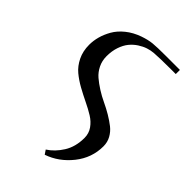

<svg xmlns="http://www.w3.org/2000/svg" viewBox="-221 -526 916 916"><g transform="rotate(45 237.0 -68.0)"><path d="M41 -217.8Q41 -245.1 48.6 -273.2Q56.2 -301.3 72.5 -330.1Q88.9 -358.9 119.1 -383.3Q149.4 -407.7 189.9 -421.9Q223.6 -433.6 251 -436.3Q278.3 -439 336.9 -439H432.1V-411.1H399.9Q324.2 -411.1 287.1 -408.2Q268.1 -406.7 248.5 -400.4Q229 -394 208.7 -380.9Q188.5 -367.7 173.1 -348.9Q157.7 -330.1 147.9 -301.3Q138.2 -272.5 138.2 -237.8Q138.2 -207 150.9 -181.2Q163.6 -155.3 184.1 -137.7Q204.6 -120.1 231.2 -103.3Q257.8 -86.4 285.2 -73.7Q312.5 -61 339.1 -45.2Q365.7 -29.3 386.2 -13.2Q406.7 2.9 419.4 25.9Q432.1 48.8 432.1 76.2Q432.1 154.3 382.6 216.6Q333 278.8 262.2 303.2L248 282.2Q285.6 258.3 312.7 215.1Q339.8 171.9 339.8 111.8Q339.8 82 323.2 58.3Q306.6 34.7 280.5 18.6Q254.4 2.4 222.4 -12.9Q190.4 -28.3 158.4 -45.9Q126.5 -63.5 100.3 -85.2Q74.2 -106.9 57.6 -140.9Q41 -174.8 41 -217.8Z"/></g></svg>

Font: Dehuti
Style: Bold
Weight: 700
Version: Version 1.2